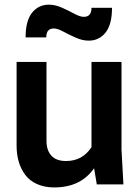

<svg xmlns="http://www.w3.org/2000/svg" viewBox="-20 -798 603 831"><path d="M51.8 -529.8H181.2V-188Q181.2 -147.9 202.1 -124.5Q223.1 -101.1 266.1 -101.1Q336.9 -101.1 376 -161.1V-529.8H505.9V-149.9L514.2 0H398.9L387.2 -69.8Q329.6 13.2 214.8 13.2Q172.9 13.2 140.6 -1.2Q108.4 -15.6 89.4 -41Q70.3 -66.4 61 -98.4Q51.8 -130.4 51.8 -168ZM376 -764.2H464.8Q464.8 -692.4 437 -657.2Q409.2 -622.1 363.8 -622.1Q336.4 -622.1 307.1 -635.3Q277.8 -648.4 253.4 -661.6Q229 -674.8 212.9 -674.8Q180.2 -674.8 180.2 -636.2H90.8Q90.8 -708 118.7 -742.9Q146.5 -777.8 191.9 -777.8Q219.2 -777.8 248.5 -764.6Q277.8 -751.5 302.2 -738.3Q326.7 -725.1 342.8 -725.1Q376 -725.1 376 -764.2Z"/></svg>

Font: Cooper Hewitt
Style: Semibold
Weight: 709
Designer: Village Type and Design LLC
Foundry: Cooper Hewitt Smithsonian Design Museum
Version: 1.000